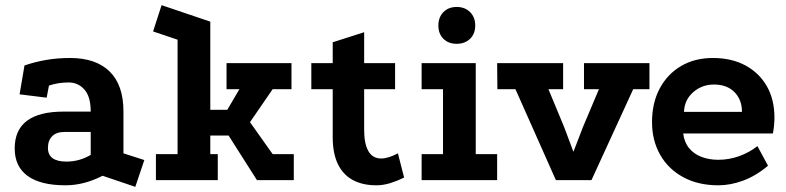

<svg xmlns="http://www.w3.org/2000/svg" viewBox="-20 -699 3048 745"><path d="M378 -17Q306 20 234 20Q137 20 87 -16.5Q37 -53 37 -123Q37 -266 227 -266H332Q332 -324 307.5 -351.5Q283 -379 247 -379Q225 -379 206.5 -376Q188 -373 170 -367L161 -320L56 -333L75 -445Q116 -459 159.5 -466.5Q203 -474 252 -474Q352 -474 405.5 -421.5Q459 -369 459 -267V-104L540 -78L505 26ZM230 -187Q199 -187 182.5 -170.5Q166 -154 166 -125Q166 -72 238 -72Q288 -72 332 -98V-187Z M607 -679 796 -615V-273H862L909 -353H859V-454H1111V-353H1038L950 -225L1038 -101H1120V0H977L867 -173H796V-101H825V0H585V-101H669V-545L574 -577Z M1440 20Q1387 20 1349 -0.5Q1311 -21 1291 -62.5Q1271 -104 1271 -167V-353H1188V-454H1271V-535L1393 -574V-454H1513V-353H1393V-195Q1393 -141 1409.5 -112.5Q1426 -84 1459 -84Q1486 -84 1524 -104L1548 -10Q1524 2 1496 11Q1468 20 1440 20Z M1616 -454H1826V-101H1909V0H1616V-101H1699V-353H1616ZM1752 -672Q1784 -672 1804 -652Q1824 -632 1824 -600Q1824 -568 1804 -548.5Q1784 -529 1752 -529Q1720 -529 1700.5 -548.5Q1681 -568 1681 -600Q1681 -632 1700.5 -652Q1720 -672 1752 -672Z M1909 -454H2165V-353H2108L2169 -206L2205 -110L2242 -206L2304 -353H2246V-454H2500V-353H2437L2275 0H2137L1980 -353H1910Z M2960 -56Q2914 -17 2864.5 1.5Q2815 20 2767 20Q2689 20 2631 -11.5Q2573 -43 2541.5 -98.5Q2510 -154 2510 -225Q2510 -300 2540 -356Q2570 -412 2623 -443Q2676 -474 2746 -474Q2819 -474 2872.5 -445Q2926 -416 2955.5 -364.5Q2985 -313 2985 -243Q2985 -230 2983.5 -213Q2982 -196 2979 -181H2631Q2635 -147 2654 -124Q2673 -101 2702.5 -90Q2732 -79 2767 -79Q2809 -79 2848 -93Q2887 -107 2919 -132ZM2859 -265Q2859 -312 2830 -341.5Q2801 -371 2750 -371Q2704 -371 2670 -341.5Q2636 -312 2634 -265Z"/></svg>

Font: Podkova ExtraBold
Style: Regular
Weight: 800
Designer: Ilya Yudin
Foundry: Cyreal (www.cyreal.org)
Version: Version 2.103